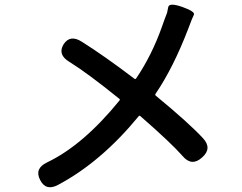

<svg xmlns="http://www.w3.org/2000/svg" viewBox="-20 -773 1040 824"><path d="M230 20Q177 49 152 -1Q127 -50 182 -76Q337 -150 493 -342Q496 -346 492 -349Q356 -459 277 -508Q226 -539 253 -583Q281 -626 331 -594Q428 -533 557 -435Q561 -432 564 -436Q632 -536 676 -661Q686 -690 697 -718Q698 -722 702 -742.5Q706 -763 763 -743Q819 -723 812 -709.5Q805 -696 788 -650Q724 -483 648 -371Q644 -366 649 -362Q791 -245 851 -180Q892 -136 847 -97Q803 -57 764 -103Q715 -159 582 -275Q578 -278 575 -274Q414 -78 230 20Z"/></svg>

Font: Resource Han Rounded CN Medium
Style: Regular
Weight: 500
Designer: Cyano Hao (round all glyphs); Ryoko NISHIZUKA 西塚涼子 (kana, bopomofo & ideographs); Paul D. Hunt (Latin, Greek & Cyrillic)
Foundry: Cyano Hao
Version: 0.990